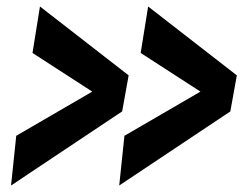

<svg xmlns="http://www.w3.org/2000/svg" viewBox="-20 -569 771 591"><path d="M30 -151 264 -287 80 -406 103 -549 376 -337 356 -226 14 2ZM363 -151 597 -287 413 -406 436 -549 709 -337 689 -226 347 2Z"/></svg>

Font: Georama ExtraExtended SemiBold
Style: Italic
Weight: 600
Width: 8
Italic angle: -9°
Designer: Jean-Baptiste Levee
Foundry: Production Type
Version: Version 1.000